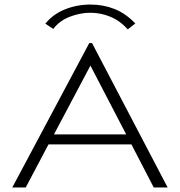

<svg xmlns="http://www.w3.org/2000/svg" viewBox="-20 -823 790 843"><path d="M655 0 557 -189H193L93 0H34L372 -634H384L716 0ZM377 -535 217 -233H534ZM214 -696 179 -719Q213 -761 265.5 -782Q318 -803 377 -803Q434 -803 483 -783.5Q532 -764 574 -720L541 -694Q507 -732 464.5 -749.5Q422 -767 377 -767Q332 -767 286.5 -749.5Q241 -732 214 -696Z"/></svg>

Font: Inconsolata ExtraExpanded Light
Style: Regular
Weight: 300
Width: 8
Monospace: yes
Designer: Raph Levien, Cyreal, Brenton Simpson
Foundry: Raph Levien, Cyreal, Google
Version: Version 3.001; ttfautohint (v1.8.2.53-6de2)